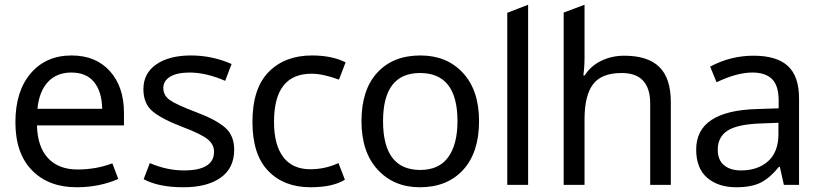

<svg xmlns="http://www.w3.org/2000/svg" viewBox="-20 -780 3462 810"><path d="M282 -546Q384 -546 443.5 -480Q503 -414 503 -304V-251H136Q138 -161 182.5 -113Q227 -65 307 -65Q386 -65 454 -91L479 -25Q399 10 303 10Q185 10 115 -61.5Q45 -133 45 -264Q45 -395 109.5 -470.5Q174 -546 282 -546ZM281 -474Q219 -474 182 -434Q145 -394 138 -321H411Q410 -392 377.5 -433Q345 -474 281 -474Z M968 -148Q968 -71 911 -30.5Q854 10 754 10Q649 10 586 -24L612 -92Q684 -61 756 -61Q883 -61 883 -140Q883 -171 855.5 -193Q828 -215 751 -244Q662 -278 623.5 -310.5Q585 -343 585 -404Q585 -471 639.5 -508.5Q694 -546 786 -546Q875 -546 957 -510L930 -439Q849 -474 780 -474Q727 -474 698 -456.5Q669 -439 669 -409Q669 -377 697 -357.5Q725 -338 807 -307Q892 -275 930 -241.5Q968 -208 968 -148Z M1290 10Q1178 10 1111.5 -59Q1045 -128 1045 -265Q1045 -407 1113.5 -476.5Q1182 -546 1296 -546Q1380 -546 1438 -517L1410 -444Q1343 -469 1294 -469Q1136 -469 1136 -266Q1136 -169 1175 -117.5Q1214 -66 1289 -66Q1351 -66 1408 -92L1435 -22Q1384 10 1290 10Z M2001 -269Q2001 -137 1934 -63.5Q1867 10 1751 10Q1642 10 1573.5 -64Q1505 -138 1505 -269Q1505 -401 1571.5 -473.5Q1638 -546 1754 -546Q1865 -546 1933 -472.5Q2001 -399 2001 -269ZM1596 -269Q1596 -63 1753 -63Q1832 -63 1871 -117Q1910 -171 1910 -269Q1910 -472 1752 -472Q1596 -472 1596 -269Z M2208 0H2120V-726L2208 -760Z M2446 -760V-537Q2446 -497 2441 -462H2447Q2472 -502 2516.5 -523.5Q2561 -545 2614 -545Q2713 -545 2761.5 -497.5Q2810 -450 2810 -349V0H2723V-343Q2723 -472 2603 -472Q2517 -472 2481.5 -424Q2446 -376 2446 -277V0H2358V-727Z M3159 -545Q3257 -545 3304 -501.5Q3351 -458 3351 -365V0H3287L3270 -76H3266Q3229 -30 3190 -10Q3151 10 3086 10Q3010 10 2963.5 -30Q2917 -70 2917 -149Q2917 -313 3174 -320L3265 -323V-355Q3265 -419 3237 -446.5Q3209 -474 3154 -474Q3089 -474 3003 -433L2976 -499Q3062 -545 3159 -545ZM3264 -262 3185 -259Q3088 -255 3048 -228Q3008 -201 3008 -148Q3008 -105 3034.5 -83Q3061 -61 3106 -61Q3177 -61 3220.5 -100Q3264 -139 3264 -214Z"/></svg>

Font: Advent Sans Logo
Style: Regular
Weight: 400
Designer: Types & Symbols
Foundry: Types & Symbols
Version: Version 1.002